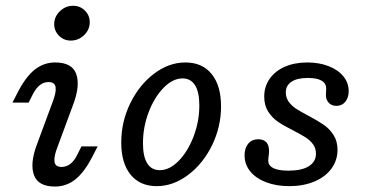

<svg xmlns="http://www.w3.org/2000/svg" viewBox="-20 -647 1292 679"><path d="M151.5 -356.8Q134.6 -356.8 120.9 -346Q107.3 -335.2 96.1 -313.6L81.3 -284.2H24.1L42.2 -319.6Q71 -375.6 103 -400.9Q134.9 -426.1 174.9 -426.1Q235.1 -426.1 249.5 -385.6Q263.9 -345.2 239.7 -279.6L183.6 -128Q170.1 -93.5 172.7 -75.1Q175.3 -56.6 197.9 -56.6Q214.8 -56.6 228.8 -67.4Q242.8 -78.2 253.3 -99.8L268 -129.2H325.3L307.1 -93.8Q278.3 -37.8 246.4 -12.5Q214.4 12.7 174.5 12.7Q115 12.7 100.2 -27.7Q85.5 -68.2 109.7 -133.8L165.8 -285.3Q179.3 -319.9 176.7 -338.3Q174.1 -356.8 151.5 -356.8ZM171.7 -561.6Q171.7 -588 191.8 -607.3Q211.8 -626.6 238.8 -626.6Q263.3 -626.6 280.3 -609.5Q297.4 -592.5 297.4 -568.5Q297.4 -542 277.4 -522.7Q257.3 -503.5 230.3 -503.5Q205.8 -503.5 188.8 -520.5Q171.7 -537.6 171.7 -561.6Z M408.8 -143Q408.8 -216.5 440.6 -281.6Q472.4 -346.7 524.8 -386.4Q577.2 -426.1 635.6 -426.1Q695.4 -426.1 728.6 -385.1Q761.7 -344.2 761.7 -271Q761.7 -198.3 729.9 -133.2Q698.1 -68.1 645.3 -28.4Q592.5 11.3 534.1 11.3Q475.1 11.3 441.9 -29.3Q408.8 -69.9 408.8 -143ZM684.9 -274.2Q684.9 -321.6 669.7 -345.6Q654.5 -369.7 625.6 -369.7Q590.8 -369.7 558.4 -336.4Q525.9 -303.2 505.7 -250.2Q485.6 -197.2 485.6 -140.6Q485.6 -93.2 500.8 -69.2Q515.9 -45.2 544.8 -45.2Q579.6 -45.2 612 -78.3Q644.5 -111.5 664.7 -164.6Q684.9 -217.6 684.9 -274.2Z M844.9 -97.4Q844.9 -123.7 858 -139.1Q871.1 -154.5 893.6 -154.5Q912.1 -154.5 921.8 -144Q931.5 -133.6 931.5 -112.9Q931.5 -107.7 931 -102.6Q930.5 -97.4 929.6 -92.3Q929.5 -88.2 929.1 -85.7Q928.6 -83.2 928.6 -79.2Q928.6 -67.4 936.7 -59.4Q944.7 -51.5 960.7 -47.5Q976.7 -43.5 1000.5 -43.5Q1047 -43.5 1072.2 -59.2Q1097.4 -74.9 1097.4 -103.9Q1097.4 -122.9 1086.9 -137Q1076.5 -151.1 1060.5 -161.3Q1044.4 -171.5 1017.1 -185.5Q983.9 -202.2 963.3 -216.2Q942.8 -230.1 928.6 -252Q914.4 -274 914.4 -305.2Q914.4 -341.1 933.8 -368.6Q953.2 -396.2 987.8 -411.2Q1022.3 -426.1 1066.8 -426.1Q1108.8 -426.1 1142.1 -413.1Q1175.4 -400.2 1194.3 -377.1Q1213.1 -354 1213.1 -324.8Q1213.1 -301.6 1201.2 -287.1Q1189.3 -272.6 1169.9 -272.6Q1153.3 -272.6 1142.9 -283.2Q1132.6 -293.8 1132.6 -310.8Q1132.6 -315.2 1132.8 -318.1Q1133 -321 1133.2 -325.2Q1133.4 -327.9 1133.5 -329.4Q1133.6 -330.9 1133.6 -333.4Q1133.6 -352.2 1117.4 -361.7Q1101.2 -371.3 1068.5 -371.3Q1030.4 -371.3 1010.6 -357.8Q990.7 -344.4 990.7 -320.5Q990.7 -301.5 1001.1 -287.1Q1011.6 -272.6 1027.2 -262.5Q1042.9 -252.3 1071 -237.5Q1104.9 -219.4 1125.1 -205.5Q1145.3 -191.5 1159.4 -169.7Q1173.6 -147.8 1173.6 -117.3Q1173.6 -79.8 1151.9 -50.4Q1130.1 -20.9 1091.2 -4.8Q1052.3 11.3 1003 11.3Q957.1 11.3 921.1 -2.5Q885 -16.2 864.9 -41Q844.9 -65.7 844.9 -97.4Z"/></svg>

Font: Playfair Micro SmCond SmLight
Style: Italic
Weight: 360
Width: 4
Italic angle: -15.6°
Designer: Claus Eggers Sørensen
Foundry: Claus Eggers Sørensen
Version: Version 2.203;Glyphs 3.3 (3326)